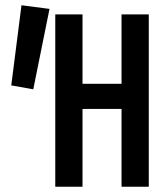

<svg xmlns="http://www.w3.org/2000/svg" viewBox="-20 -713 611 733"><path d="M191 0V-658H295V-393H444V-658H548V0H444V-297H295V0ZM62 -693 169 -679 107 -372 23 -387Z"/></svg>

Font: Codetta
Style: Bold
Weight: 700
Designer: Ulrich Proeller
Foundry: PROSA GmbH
Version: Version 2.00;September 29, 2018;FontCreator 11.5.0.2427 64-b